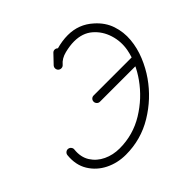

<svg xmlns="http://www.w3.org/2000/svg" viewBox="-149 -729 907 907"><g transform="rotate(-45 304.0 -276.0)"><path d="M305 -561Q311 -568 319.5 -568.5Q328 -569 335 -563Q341 -557 341.5 -548Q342 -539 336 -533Q326 -522 316 -511.5Q306 -501 296 -490Q296 -490 296 -490Q296 -490 296 -490Q290 -484 281.5 -483.5Q273 -483 266 -489Q260 -495 259.5 -503.5Q259 -512 265 -519Q275 -529 285 -540Q295 -551 305 -561Q305 -561 305 -561Q305 -561 305 -561ZM297 -491Q291 -484 282.5 -483.5Q274 -483 267 -488Q261 -494 260 -502.5Q259 -511 265 -518Q291 -549 333 -561Q375 -573 413 -573Q486 -573 539 -525Q580 -489 595.5 -442.5Q611 -396 606.5 -346.5Q602 -297 582.5 -249.5Q563 -202 535 -162Q479 -82 394 -30.5Q309 21 208 21Q152 21 105 -2.5Q58 -26 31.5 -69.5Q5 -113 11 -173Q11 -173 11 -173Q11 -173 11 -173Q12 -182 19 -187.5Q26 -193 34 -192Q43 -191 48.5 -184Q54 -177 53 -169Q48 -122 69 -89Q90 -56 127 -38.5Q164 -21 208 -21Q298 -21 374 -67.5Q450 -114 501 -186Q523 -217 539 -252Q555 -287 562 -324Q571 -374 556 -421.5Q541 -469 505 -500Q469 -531 413 -531Q385 -531 350.5 -522.5Q316 -514 297 -491Q297 -491 297 -491Q297 -491 297 -491ZM298 -243Q289 -243 283 -249.5Q277 -256 277 -264Q277 -273 283 -279Q289 -285 298 -285Q365 -285 431.5 -285Q498 -285 564 -285Q564 -285 564 -285Q564 -285 564 -285Q573 -285 579 -279Q585 -273 585 -264Q585 -256 579 -249.5Q573 -243 564 -243Q498 -243 431.5 -243Q365 -243 298 -243Q298 -243 298 -243Q298 -243 298 -243Z"/></g></svg>

Font: FRB American Cursive Medium
Style: Italic
Weight: 500
Italic angle: -25°
Version: Version 2.0;Modular Font Editor K font №1